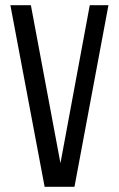

<svg xmlns="http://www.w3.org/2000/svg" viewBox="-20 -720 458 740"><path d="M20 -700 152 0H267L398 -700H326L213 -91L99 -700Z"/></svg>

Font: VL Bebas Neue Regular
Style: Regular
Weight: 400
Designer: Ryoichi Tsunekawa
Foundry: Ryoichi Tsunekawa
Version: Version 001.003